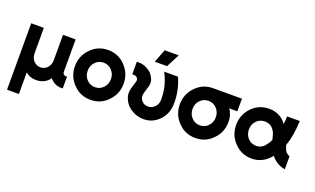

<svg xmlns="http://www.w3.org/2000/svg" viewBox="-91 -1201 3116 1901"><g transform="rotate(20 1467.0 -250.5)"><path d="M281 12Q370 12 418 -50Q420 -53 422 -56Q424 -59 425 -61Q427 -57 429.5 -53Q432 -49 436 -46Q481 0 546 0H561V-125H546Q534 -125 524 -134Q515 -144 515 -157V-500H382V-235Q382 -184 353 -153Q324 -121 281 -121Q238 -121 209 -153Q180 -184 180 -235V-500H47V200H172V-29Q214 12 281 12Z M856 -512Q747 -512 674 -435Q599 -359 599 -250Q599 -141 674 -65Q747 12 856 12Q964 12 1037 -65Q1112 -141 1112 -250Q1112 -359 1037 -435Q964 -512 856 -512ZM856 -379Q908 -379 943 -341Q978 -304 978 -250Q978 -223 969.5 -200Q961 -177 943 -159Q908 -121 856 -121Q803 -121 768 -159Q733 -196 733 -250Q733 -277 741.5 -300Q750 -323 768 -341Q803 -379 856 -379Z M1160 -500V-367H1181Q1200 -367 1214 -351Q1227 -335 1221 -314L1199 -240Q1182 -187 1196 -141Q1203 -118 1214.5 -98Q1226 -78 1241 -61Q1258 -44 1277.5 -31Q1297 -18 1320 -7Q1343 2 1366.5 7Q1390 12 1414 12Q1512 12 1580 -60Q1648 -131 1648 -240Q1649 -374 1594 -500H1448Q1460 -478 1469.5 -456Q1479 -434 1486 -412Q1500 -375 1507 -330.5Q1514 -286 1515 -235Q1516 -184 1486 -153Q1457 -121 1414 -121Q1370 -121 1345 -153Q1317 -186 1332 -235L1355 -314Q1361 -336 1359 -357.5Q1357 -379 1346 -399Q1334 -425 1315 -444.5Q1296 -464 1269 -477Q1248 -489 1226 -494.5Q1204 -500 1181 -500ZM1327 -561H1456L1528 -701H1380Z M1961 -512Q1852 -512 1779 -435Q1704 -359 1704 -250Q1704 -141 1779 -65Q1852 12 1961 12Q2069 12 2142 -65Q2217 -141 2217 -250Q2217 -269 2214 -287.5Q2211 -306 2205 -324Q2200 -339 2193.5 -353Q2187 -367 2177 -379H2263V-512ZM1961 -379Q2013 -379 2048 -341Q2083 -304 2083 -250Q2083 -223 2074.5 -200Q2066 -177 2048 -159Q2013 -121 1961 -121Q1908 -121 1873 -159Q1838 -196 1838 -250Q1838 -277 1846.5 -300Q1855 -323 1873 -341Q1908 -379 1961 -379Z M2555 -511Q2447 -511 2373 -436Q2298 -359 2298 -250Q2298 -195 2316.5 -148.5Q2335 -102 2373 -64Q2447 13 2555 13Q2613 13 2662 -12Q2688 -25 2710.5 -44Q2733 -63 2753 -88Q2764 -74 2777 -61.5Q2790 -49 2805 -39Q2825 -24 2849 -14.5Q2873 -5 2901 0V-137Q2889 -141 2879.5 -147.5Q2870 -154 2862 -162Q2855 -170 2849.5 -181Q2844 -192 2840 -205Q2839 -208 2836.5 -215Q2834 -222 2831 -231Q2851 -286 2862.5 -353.5Q2874 -421 2877 -500H2743Q2743 -477 2741.5 -456Q2740 -435 2736 -417Q2733 -422 2730 -426Q2727 -430 2724 -434Q2695 -470 2652 -490Q2607 -511 2555 -511ZM2555 -378Q2588 -378 2614 -363Q2641 -348 2658 -317Q2665 -306 2672 -284.5Q2679 -263 2686 -231Q2678 -214 2669 -199Q2660 -184 2651 -174Q2632 -146 2605 -133Q2594 -127 2581 -124Q2568 -121 2555 -121Q2502 -121 2467 -158Q2432 -195 2432 -250Q2432 -304 2467 -341Q2502 -378 2555 -378Z"/></g></svg>

Font: Unageo
Style: Bold
Weight: 700
Designer: Richard Sepsi
Foundry: Richard Sepsi
Version: Version 2.000